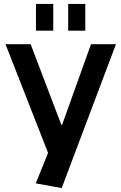

<svg xmlns="http://www.w3.org/2000/svg" viewBox="-20 -765 618 977"><path d="M162 168 244 -35 232 32 8 -540H136L292 -130H296L443 -540H570L294 192ZM251 -745V-609H163V-745ZM414 -745V-609H327V-745Z"/></svg>

Font: Pathway Extreme 12pt SemiBold
Style: Regular
Weight: 600
Version: Version 1.001;gftools[0.9.26]